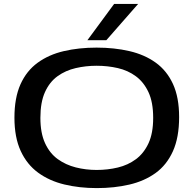

<svg xmlns="http://www.w3.org/2000/svg" viewBox="-20 -954 991 984"><path d="M476 10Q387 10 310 -8.5Q233 -27 175.5 -69Q118 -111 86 -180.5Q54 -250 54 -351Q54 -453 85 -522Q116 -591 173 -632.5Q230 -674 307 -692Q384 -710 475 -710Q566 -710 643.5 -692Q721 -674 778 -633Q835 -592 866.5 -523.5Q898 -455 898 -354Q898 -249 866 -178.5Q834 -108 777 -67Q720 -26 643 -8Q566 10 476 10ZM475 -83Q532 -83 584 -95.5Q636 -108 676.5 -138Q717 -168 741 -219.5Q765 -271 765 -350Q765 -430 741 -481.5Q717 -533 676.5 -563Q636 -593 584 -605Q532 -617 475 -617Q420 -617 368 -605Q316 -593 275 -563.5Q234 -534 210.5 -482Q187 -430 187 -350Q187 -272 211 -220Q235 -168 276 -138.5Q317 -109 368.5 -96Q420 -83 475 -83ZM428 -748 565 -934H688L525 -748Z"/></svg>

Font: Georama Extended Medium
Style: Regular
Weight: 500
Width: 7
Designer: Jean-Baptiste Levee
Foundry: Production Type
Version: Version 1.000